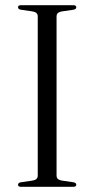

<svg xmlns="http://www.w3.org/2000/svg" viewBox="-20 -720 364 740"><path d="M198 -43Q198 -27 218.5 -24L263 -17.5Q274 -15.5 274 -8Q274 0 262.5 0H61Q49.5 0 49.5 -8Q49.5 -15.5 60.5 -17.5L105 -24Q125.5 -27 125.5 -43V-657Q125.5 -673 105 -676L60.5 -682.5Q49.5 -684.5 49.5 -692Q49.5 -700 61 -700H262.5Q274 -700 274 -692Q274 -684.5 263 -682.5L218.5 -676Q198 -673 198 -657Z"/></svg>

Font: Fraunces 72pt S000 Light
Style: Regular
Weight: 300
Version: Version 1.000; ttfautohint (v1.8.3)